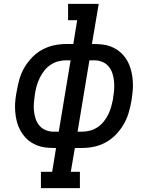

<svg xmlns="http://www.w3.org/2000/svg" viewBox="-20 -755 790 990"><path d="M191 215V131H249L269 8H257Q236 8 215 5.5Q194 3 175 -4Q156 -11 139 -22Q122 -33 109 -48Q96 -63 86 -80.5Q76 -98 70 -117.5Q64 -137 61 -157.5Q58 -178 57.5 -199Q57 -220 59.5 -241.5Q62 -263 66 -284L67 -288Q72 -319 81 -349.5Q90 -380 106.5 -408Q123 -436 146.5 -460Q170 -484 199 -499.5Q228 -515 259 -521.5Q290 -528 321 -528H358L378 -651H331V-735H489L454 -528H467Q488 -528 509 -525.5Q530 -523 549 -516Q568 -509 584.5 -498Q601 -487 614.5 -472Q628 -457 637.5 -439.5Q647 -422 653 -402.5Q659 -383 662 -362.5Q665 -342 665.5 -321Q666 -300 663.5 -278.5Q661 -257 658 -236L657 -232Q652 -201 642.5 -170.5Q633 -140 616.5 -112Q600 -84 576.5 -60Q553 -36 524.5 -20.5Q496 -5 465 1.5Q434 8 403 8H366L345 131H392V215ZM257 -76H283L344 -444H321Q300 -444 279.5 -438.5Q259 -433 241 -421Q223 -409 209 -391.5Q195 -374 185.5 -354.5Q176 -335 170 -315Q164 -295 161 -275L160 -270Q157 -249 155 -227Q153 -205 155 -184Q157 -163 163.5 -143Q170 -123 183 -107.5Q196 -92 215.5 -84Q235 -76 257 -76ZM380 -76H403Q423 -76 444 -81.5Q465 -87 483 -99Q501 -111 515 -128.5Q529 -146 538.5 -165.5Q548 -185 553.5 -205Q559 -225 563 -245V-250Q567 -271 568.5 -293Q570 -315 568 -336Q566 -357 559.5 -377Q553 -397 540 -412.5Q527 -428 507.5 -436Q488 -444 467 -444H441Z"/></svg>

Font: Iosevka Etoile Medium Oblique
Style: Regular
Weight: 500
Italic angle: -9°
Designer: Belleve Invis
Foundry: Belleve Invis
Version: Version 15.5.2; ttfautohint (v1.8.4)